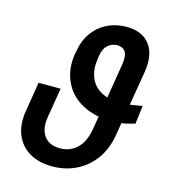

<svg xmlns="http://www.w3.org/2000/svg" viewBox="-111 -829 842 931"><g transform="rotate(15 310.5 -363.5)"><path d="M584 -386.7 572.8 -295.4Q549.8 -288.1 530.3 -283.9Q510.7 -279.8 493.2 -278.1Q475.6 -276.4 459 -275.9Q370.1 -276.4 308.1 -310.5Q246.1 -344.7 217.8 -405.8Q189.5 -466.8 201.7 -546.9L204.1 -557.1Q212.9 -613.8 241.7 -654.1Q270.5 -694.3 314.2 -715.8Q357.9 -737.3 410.2 -737.3Q489.3 -737.3 527.3 -687.5Q565.4 -637.7 550.8 -547.9L495.6 -216.8Q483.9 -145.5 447 -94.7Q410.2 -43.9 355.7 -17.1Q301.3 9.8 235.4 9.8Q166.5 9.8 119.6 -18.6Q72.8 -46.9 52.5 -97.9Q32.2 -148.9 43.5 -216.8L67.4 -364.7H178.2L153.8 -216.8Q143.6 -155.8 169.2 -120.1Q194.8 -84.5 249.5 -84.5Q299.8 -84.5 334.7 -117.9Q369.6 -151.4 380.4 -216.8L436 -552.7Q443.4 -598.6 431.2 -618.9Q418.9 -639.2 389.2 -639.6Q362.3 -639.2 342 -621.3Q321.8 -603.5 315.4 -560.1L314 -547.9Q306.6 -497.6 322 -458Q337.4 -418.5 376 -396Q414.6 -373.5 475.1 -373Q487.3 -373 498.3 -374Q509.3 -375 521.5 -376.5Q533.7 -377.9 548.6 -380.6Q563.5 -383.3 584 -386.7Z"/></g></svg>

Font: Inter 28pt Medium
Style: Italic
Weight: 500
Italic angle: -9.3988°
Designer: Rasmus Andersson
Foundry: rsms
Version: Version 4.001;git-66647c0bb